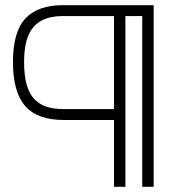

<svg xmlns="http://www.w3.org/2000/svg" viewBox="-20 -722 656 741"><path d="M225 -259H420V-1H464V-660H529V-1H573V-702H223Q175 -702 139 -689.5Q103 -677 78.5 -651Q54 -625 42 -583Q30 -541 30 -482Q30 -424 42 -381.5Q54 -339 78 -312Q102 -285 139 -272Q176 -259 225 -259ZM220 -660H420V-301H223Q189 -301 161.5 -309.5Q134 -318 114 -338Q94 -358 83.5 -393.5Q73 -429 73 -482Q73 -550 91 -588.5Q109 -627 142 -643.5Q175 -660 220 -660Z"/></svg>

Font: Advent Pro Light
Style: Regular
Weight: 300
Version: Version 3.000